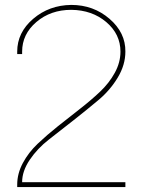

<svg xmlns="http://www.w3.org/2000/svg" viewBox="-20 -770 595 781"><path d="M70 -560Q70 -631 128 -680.5Q186 -730 270 -730Q355 -729 412.5 -680Q470 -631 470 -560Q470 -516 447 -474Q424 -432 387 -397Q350 -362 305 -327Q260 -292 215.5 -256.5Q171 -221 133.5 -185.5Q96 -150 73 -107Q50 -64 50 -19V-9H480H490V-29H480H70Q70 -74 101 -120Q132 -166 179 -202.5Q226 -239 280 -281.5Q334 -324 381 -363.5Q428 -403 459 -454.5Q490 -506 490 -560Q491 -637 425.5 -693.5Q360 -750 270 -750Q180 -749 115 -693.5Q50 -638 50 -560V-550H70Z"/></svg>

Font: Nordica Plus
Style: NordicaClassicUltraLight
Weight: 300
Version: Version 1